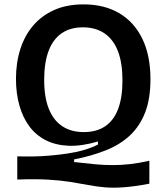

<svg xmlns="http://www.w3.org/2000/svg" viewBox="-20 -693 761 878"><path d="M663 147Q594 160 545 163.5Q496 167 458 163.5Q420 160 383 153Q346 146 302.5 139Q259 132 201 128.5Q143 125 59 128V22Q91 23 129 22.5Q167 22 208 18.5Q249 15 289.5 9Q330 3 365.5 -7.5Q401 -18 428 -32V-46Q353 -24 293.5 -26.5Q234 -29 189 -52Q144 -75 114 -115.5Q84 -156 68.5 -211.5Q53 -267 53 -332Q53 -406 73 -468.5Q93 -531 132 -576.5Q171 -622 228.5 -647.5Q286 -673 362 -673Q457 -673 525.5 -632.5Q594 -592 631 -515.5Q668 -439 668 -331Q668 -242 644 -179.5Q620 -117 575 -74.5Q530 -32 465 -6Q400 20 319 36V48Q371 54 413 58Q455 62 494.5 62Q534 62 574.5 57.5Q615 53 663 42ZM363 -89Q422 -89 461.5 -116Q501 -143 520.5 -195.5Q540 -248 540 -325Q540 -405 519.5 -458.5Q499 -512 458.5 -540Q418 -568 359 -568Q301 -568 261.5 -540.5Q222 -513 202 -459.5Q182 -406 182 -328Q182 -249 203 -196Q224 -143 264.5 -116Q305 -89 363 -89Z"/></svg>

Font: Bricolage Grotesque 96pt ExtraBold SemiBold
Style: Regular
Weight: 600
Version: Version 1.001;gftools[0.9.33.dev8+g029e19f]